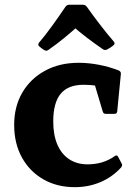

<svg xmlns="http://www.w3.org/2000/svg" viewBox="-20 -773 576 806"><path d="M293.8 12.7Q218.9 12.7 161.4 -20.5Q104 -53.7 71.7 -112.4Q39.5 -171.2 39.5 -248.5Q39.5 -325.7 73.6 -384.2Q107.7 -442.6 168.8 -476Q229.8 -509.4 310.2 -509.4Q352 -509.4 396 -500.9Q440 -492.4 479.9 -476.6Q488.4 -471.4 487.4 -462.6L472 -304.7Q470.4 -295.1 461 -295.1H423.6Q414.2 -295.1 411.4 -304.5L373.1 -432.9L424.9 -404.7Q405.1 -410.4 381 -413.8Q356.9 -417.1 330.7 -417.1Q265.9 -417.1 234.7 -379.4Q203.5 -341.7 203.5 -263.2Q203.5 -206.7 220.6 -166.5Q237.7 -126.3 270.3 -104.7Q302.8 -83.1 347.6 -83.1Q379.6 -83.1 408 -91.4Q436.4 -99.8 462.7 -118.3Q470.2 -124.1 475.7 -115.1L490.5 -87Q495.5 -79.9 489.1 -70.9Q453 -30.6 402.6 -8.9Q352.1 12.7 293.8 12.7ZM144.3 -578.7Q137.9 -585.1 143.3 -593.3Q169.6 -624.1 197.8 -663.1Q226.1 -702.1 255.4 -745.5Q261.4 -753.1 271 -753.1H328.1Q337.7 -753.1 343.7 -745.5Q373.9 -703.2 403 -665.6Q432.1 -627.9 458.3 -597.7Q464.2 -589.5 456.9 -583.5Q451 -578.1 443.7 -573.5Q436.4 -568.9 429.4 -565.1Q420.4 -560.7 412.3 -566.1Q375.2 -591.5 343.7 -615.6Q312.2 -639.7 283.7 -664.9H309.2Q281.7 -640.3 250.3 -614.3Q219 -588.3 182.9 -563.3Q175.3 -557.5 166.3 -562.5Q160.9 -565.7 155.3 -569.7Q149.7 -573.8 144.3 -578.7Z"/></svg>

Font: Hahmlet
Style: Regular
Weight: 400
Designer: Minjoo Ham & Mark Frömberg
Foundry: hypertype
Version: Version 1.002